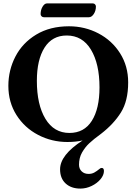

<svg xmlns="http://www.w3.org/2000/svg" viewBox="-20 -818 800 1125"><path d="M29 0ZM572 -34Q528 -2 503 21.5Q478 45 460.5 76Q443 107 443 147Q443 171 458.5 186Q474 201 499 201Q518 201 532.5 193Q547 185 564 171Q569 166 576 166Q589 166 589 184Q589 208 569 232Q549 256 517 271.5Q485 287 451 287Q397 287 364.5 257Q332 227 332 174Q332 90 464 5Q424 14 375 14Q283 14 203.5 -27.5Q124 -69 76.5 -144Q29 -219 29 -315Q29 -407 70.5 -487Q112 -567 192.5 -615.5Q273 -664 384 -664Q477 -664 556.5 -622.5Q636 -581 683.5 -506Q731 -431 731 -335Q731 -227 688.5 -159Q646 -91 572 -34ZM563 -306Q563 -444 513 -527Q463 -610 371 -610Q286 -610 241 -539Q196 -468 196 -344Q196 -205 246 -122Q296 -39 387 -39Q473 -39 518 -110Q563 -181 563 -306ZM218 -735Q218 -760 229.5 -779Q241 -798 255 -798H524Q532 -798 537 -792.5Q542 -787 542 -780Q542 -755 529.5 -736Q517 -717 501 -717H237Q229 -717 223.5 -722.5Q218 -728 218 -735Z"/></svg>

Font: EB Garamond
Style: Bold
Weight: 700
Designer: Georg Duffner and Octavio Pardo
Foundry: Georg Duffner
Version: Version 1.000; ttfautohint (v1.6)